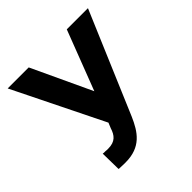

<svg xmlns="http://www.w3.org/2000/svg" viewBox="-189 -861 1020 1020"><g transform="rotate(-45 321.0 -350.5)"><path d="M18 -711 268 -204 256 -175C243 -134 223 -107 169 -107H161C157 -107 153 -108 149 -108H138C134 -108 132 -109 130 -109L132 8C135 9 138 9 142 9C151 9 162 10 171 10H183C299 10 343 -59 378 -139L621 -711H462L333 -375L176 -711Z"/></g></svg>

Font: Asimov Pro
Style: Bd
Weight: 700
Designer: Google
Version: Version 2.000980; 2014